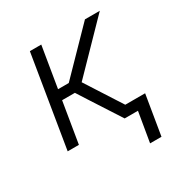

<svg xmlns="http://www.w3.org/2000/svg" viewBox="-163 -660 925 963"><g transform="rotate(-30 300.0 -179.0)"><path d="M432 172 461 0H384L271 -175L232 -236H158L119 0H54L141 -530H207L168 -294H230L460 -530H546L288 -265L421 -58H536L498 172Z"/></g></svg>

Font: Iosevka Curly Light Extended
Style: Italic
Weight: 300
Width: 7
Italic angle: -9°
Monospace: yes
Designer: Belleve Invis
Foundry: Belleve Invis
Version: Version 11.1.0; ttfautohint (v1.8.3)